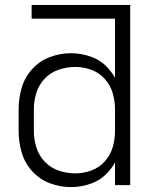

<svg xmlns="http://www.w3.org/2000/svg" viewBox="-20 -755 615 783"><path d="M270 8Q226 8 184 -7.5Q142 -23 111.5 -56.5Q81 -90 68.5 -133Q56 -176 56 -220V-310Q56 -354 68.5 -397Q81 -440 111.5 -473.5Q142 -507 184 -522.5Q226 -538 270 -538Q314 -538 355.5 -522Q397 -506 425 -472Q439 -456 449 -438V-679H109V-735H511V0H449V-92Q439 -74 425 -58Q397 -24 355.5 -8Q314 8 270 8ZM287 -48Q320 -48 352 -59.5Q384 -71 407 -96.5Q430 -122 439.5 -154.5Q449 -187 449 -220V-310Q449 -343 439.5 -375.5Q430 -408 407 -433.5Q384 -459 352 -470.5Q320 -482 287 -482Q253 -482 220 -471Q187 -460 163 -435Q139 -410 128.5 -377Q118 -344 118 -310V-220Q118 -186 128.5 -153Q139 -120 163 -95Q187 -70 220 -59Q253 -48 287 -48Z"/></svg>

Font: Jozsika Light
Style: Regular
Weight: 300
Monospace: yes
Designer: Belleve Invis
Foundry: Belleve Invis
Version: 2.1.0